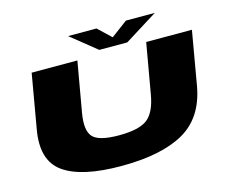

<svg xmlns="http://www.w3.org/2000/svg" viewBox="-113 -987 1363 1148"><g transform="rotate(-15 568.5 -413.5)"><path d="M505 3Q752 3 890.8 -75.5Q1029.5 -154 1063 -341L1121 -675H838L783.5 -364Q765.5 -259 714.5 -218.5Q663.5 -178 537.5 -178Q412.5 -178 376 -219Q339.5 -260 357.5 -364L412 -675H129L71 -341Q37.5 -154 148.2 -75.5Q259 3 505 3ZM555 -702H728L933 -830H754L652 -754L572 -830H396Z"/></g></svg>

Font: Anybody ExtraExpanded Black
Style: Italic
Weight: 900
Width: 8
Italic angle: -10°
Version: Version 1.113;gftools[0.9.25]